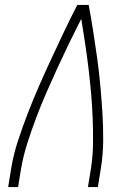

<svg xmlns="http://www.w3.org/2000/svg" viewBox="-20 -755 540 775"><path d="M13 0 25 -74Q34 -130 52.5 -186.5Q71 -243 92.5 -298.5Q114 -354 138 -409Q162 -464 187.5 -518.5Q213 -573 238.5 -627Q264 -681 292 -735H338Q348 -681 356.5 -627Q365 -573 372.5 -518.5Q380 -464 385 -409Q390 -354 393.5 -298.5Q397 -243 396.5 -186.5Q396 -130 387 -74L375 0H335L347 -74Q355 -125 355.5 -176.5Q356 -228 354 -279Q352 -330 347.5 -380.5Q343 -431 337 -481Q331 -531 323.5 -580.5Q316 -630 308 -679Q283 -630 259 -580.5Q235 -531 212 -481Q189 -431 167 -380.5Q145 -330 126 -279.5Q107 -229 90.5 -177.5Q74 -126 65 -74L53 0Z"/></svg>

Font: Iosevka Term Curly Extralight
Style: Italic
Weight: 200
Italic angle: -9°
Designer: Belleve Invis
Foundry: Belleve Invis
Version: Version 32.3.0